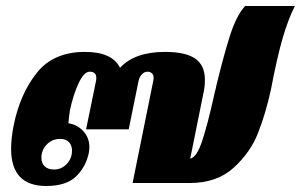

<svg xmlns="http://www.w3.org/2000/svg" viewBox="-20 -610 1003 640"><path d="M17 -114Q17 -149 26 -194Q47 -297 102.5 -367Q158 -437 263 -437Q354 -437 380 -384Q429 -437 530 -437Q599 -437 631 -414.5Q663 -392 663 -344Q663 -320 658 -299L614 -81Q636 -86 654 -140.5Q672 -195 693 -289Q695 -300 697.5 -308.5Q700 -317 701 -324Q726 -427 747 -492.5Q768 -558 797 -590H963Q941 -547 922.5 -484Q904 -421 883 -311Q866 -233 840.5 -167.5Q815 -102 759 -51Q703 0 613 0H422L491 -341Q492 -344 492 -350Q492 -361 486 -366Q480 -371 472 -371Q462 -371 454 -363.5Q446 -356 442 -341L409 -179H267L300 -340Q301 -344 301 -350Q301 -371 279 -371Q260 -371 242 -332.5Q224 -294 213 -242Q210 -223 208 -199Q237 -195 257.5 -173Q278 -151 278 -119Q278 -114 276 -100Q266 -53 233 -21.5Q200 10 134 10Q17 10 17 -114ZM220 -108Q220 -126 209.5 -136.5Q199 -147 181 -147Q154 -147 136 -128.5Q118 -110 118 -84Q118 -66 129 -55.5Q140 -45 160 -45Q185 -45 202.5 -63.5Q220 -82 220 -108Z"/></svg>

Font: Taviraj Black
Style: Italic
Weight: 900
Italic angle: -12°
Designer: Katatrad Team
Foundry: CadsonDemak
Version: Version 1.001